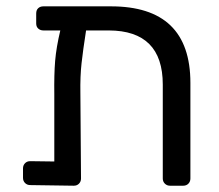

<svg xmlns="http://www.w3.org/2000/svg" viewBox="-20 -591 698 611"><path d="M53.2 -24.9V-55.2Q53.2 -64.9 59.6 -71.5Q65.9 -78.1 76.2 -78.1L152.8 -77.1V-291Q151.9 -354 155.5 -397.5Q159.2 -440.9 171.9 -494.1H118.2Q108.4 -494.1 101.8 -500Q95.2 -505.9 95.2 -516.1V-547.9Q95.2 -559.1 101.6 -564.9Q107.9 -570.8 118.2 -570.8H332Q585.9 -571.3 585.9 -327.1V-22.9Q585.9 -13.2 579.6 -6.6Q573.2 0 563 0H521Q511.2 0 504.6 -6.6Q498 -13.2 498 -22.9V-321.8Q498 -493.7 326.2 -494.1H253.9Q244.1 -431.2 239.5 -389.6Q234.9 -348.1 235.8 -294.9L237.8 -22.9Q237.8 -13.2 231.4 -6.6Q225.1 0 214.8 0L76.2 -2Q66.4 -2 59.8 -8.5Q53.2 -15.1 53.2 -24.9Z"/></svg>

Font: Rubik AZ
Style: Regular
Weight: 400
Designer: Hubert and Fischer
Foundry: Hubert & Fischer
Version: Version 2.000